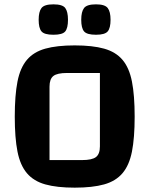

<svg xmlns="http://www.w3.org/2000/svg" viewBox="-20 -849 688 884"><path d="M48 -312Q48 -410 60.5 -473.5Q73 -537 104 -573.5Q135 -610 188.5 -625Q242 -640 324 -640Q406 -640 459.5 -625Q513 -610 544 -573.5Q575 -537 587.5 -473.5Q600 -410 600 -312Q600 -214 587.5 -151Q575 -88 544 -51.5Q513 -15 459.5 0Q406 15 324 15Q242 15 188.5 0Q135 -15 104 -51.5Q73 -88 60.5 -151Q48 -214 48 -312ZM208 -112H358Q404 -112 422 -126Q440 -140 440 -175V-513H289Q243 -513 225.5 -499Q208 -485 208 -450ZM422 -689Q380 -689 367 -704.5Q354 -720 354 -758Q354 -795 367 -812Q380 -829 422 -829Q463 -829 476 -812Q489 -795 489 -758Q489 -720 476 -704.5Q463 -689 422 -689ZM226 -689Q184 -689 171 -704.5Q158 -720 158 -758Q158 -795 171 -812Q184 -829 226 -829Q268 -829 280.5 -812Q293 -795 293 -758Q293 -720 280.5 -704.5Q268 -689 226 -689Z"/></svg>

Font: Changa SemiBold
Style: Regular
Weight: 600
Designer: Eduardo Rodriguez Tunni
Foundry: Eduardo Rodriguez Tunni
Version: Version 3.002; ttfautohint (v1.8.2)